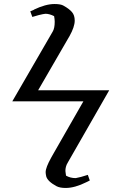

<svg xmlns="http://www.w3.org/2000/svg" viewBox="-20 -786 602 951"><path d="M241.2 -629.9Q251 -646.5 251 -678.2Q251 -682.6 250.5 -687.3Q250 -691.9 250 -692.9L248 -706.1Q224.6 -717.8 205.1 -717.8Q203.6 -717.8 191.9 -715.8Q179.2 -713.9 140.1 -702.1L129.9 -730Q131.3 -730.5 133.3 -731.2Q135.3 -731.9 139.6 -733.9Q144 -735.8 148.9 -737.8H147Q205.6 -766.1 250 -766.1Q281.2 -766.1 294.9 -757.8Q322.8 -742.2 336.4 -726.3Q350.1 -710.4 350.1 -684.1Q350.1 -653.3 324.2 -606.9L317.9 -596.2Q202.1 -397.5 168.9 -338.9H521L316.9 17.1Q314 22 310.1 29.8Q301.3 51.8 305.2 70.8L307.1 84Q328.1 96.2 355 96.2Q378.4 92.3 415 80.1L424.8 107.9Q424.3 107.9 420.9 109.9Q417.5 111.8 413.8 113.5Q410.2 115.2 408.2 116.2Q350.6 145 305.2 145Q276.4 145 259.8 136.2Q216.3 112.8 209 87.9Q206.1 74.7 206.1 66.9Q206.1 43.9 233.9 -5.9Q234.9 -7.8 237.1 -11.5Q239.3 -15.1 240.2 -17.1L393.1 -284.2H41Z"/></svg>

Font: Common Serif
Style: Bold
Weight: 700
Designer: Philipp H. Poll, Khaled Hosny
Foundry: Stefan Peev, Context Ltd.
Version: Version 1.026